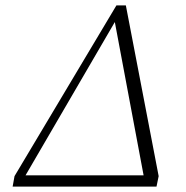

<svg xmlns="http://www.w3.org/2000/svg" viewBox="-20 -694 693 714"><path d="M27 0 34 -39 413 -674H448L570 -39L562 0ZM75 -42H514L407 -612Z"/></svg>

Font: Source Serif Pro Light
Style: Italic
Weight: 300
Italic angle: -12°
Designer: Frank Grießhammer
Foundry: Adobe Systems Incorporated
Version: Version 3.001;hotconv 1.0.111;makeotfexe 2.5.65597